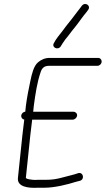

<svg xmlns="http://www.w3.org/2000/svg" viewBox="-20 -897 520 945"><path d="M279.1 -669 287.6 -683C293.2 -691.7 298.3 -699 302.9 -705C317.5 -721.2 329.6 -740.3 345.6 -759C360.2 -775.8 390.6 -820.5 404.6 -836L412.8 -847C430.1 -868.1 400.1 -889.7 383.1 -869L374.9 -858C368.8 -850.7 359.6 -838.7 347.2 -822C326.6 -793.8 309.2 -774.9 291.6 -750C277.6 -730.5 268.3 -721.7 254.5 -701L245.9 -686C231.6 -664.9 264.2 -646.9 279.1 -669ZM463.1 -612H224.1C200.6 -612 182 -602.8 166.8 -590C145.8 -572.2 136.6 -533.3 129.1 -497C120.4 -455.3 113.8 -424.1 107.5 -377L104.4 -347C94.6 -347 85.4 -338 84.4 -328C83.4 -318.8 90.1 -309 99.4 -309C99.2 -307 99.2 -307 99 -305C95.6 -279.7 92.8 -256 90.5 -234L68.2 -21C63.6 22.7 119 29.5 165.2 27H199.2C248.5 27 313.3 10.9 353.2 -2L372.7 -7C398.2 -13.2 390.3 -51 365.7 -45L347.1 -39C334.7 -35.7 316.9 -31 293.6 -25C258.1 -15.3 238.6 -12 203.3 -12H168.3C157.5 -11.3 148.5 -11.3 141.3 -12C132 -12.9 112.6 -14.9 107.2 -21L129.6 -235C131.9 -256.3 134.6 -279.3 137.9 -304C138.1 -306 138.1 -306 138.3 -308H337.3C347.8 -308 358.3 -317.4 359.4 -328C360.5 -338.6 351.9 -347 341.4 -347H143.4L146.5 -377C154.4 -435.8 162.9 -492 179.7 -541C185.9 -562.2 198.5 -573 220.1 -573H459.1C469.6 -573 478.9 -581.4 480.1 -592C481.2 -602.6 473.7 -612 463.1 -612Z"/></svg>

Font: Just Breathe
Style: Obl2
Weight: 400
Foundry: Cannot Into Space Fonts
Version: Version 0.72